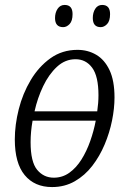

<svg xmlns="http://www.w3.org/2000/svg" viewBox="-20 -748 515 778"><path d="M191 10Q120 10 80 -38.5Q40 -87 40 -183Q40 -242 56 -305.5Q72 -369 104.5 -423.5Q137 -478 184.5 -512Q232 -546 294 -546Q336 -546 370 -526Q404 -506 424 -463.5Q444 -421 444 -353Q444 -309 434 -259.5Q424 -210 404 -162.5Q384 -115 354 -76Q324 -37 283 -13.5Q242 10 191 10ZM286 -508Q244 -508 211 -477.5Q178 -447 155 -399Q132 -351 120 -297H374Q379 -331 379 -362Q379 -439 353.5 -473.5Q328 -508 286 -508ZM198 -28Q233 -28 261 -48Q289 -68 310 -101.5Q331 -135 345.5 -176Q360 -217 368 -259H112Q104 -214 104 -172Q104 -92 130.5 -60Q157 -28 198 -28ZM388 -638Q356 -638 356 -675Q356 -697 366 -712.5Q376 -728 394 -728Q426 -728 426 -691Q426 -663 414 -650.5Q402 -638 388 -638ZM236 -638Q203 -638 203 -675Q203 -697 213.5 -712.5Q224 -728 242 -728Q274 -728 274 -691Q274 -663 262 -650.5Q250 -638 236 -638Z"/></svg>

Font: Noto Serif Condensed Light
Style: Italic
Weight: 300
Width: 3
Italic angle: -12°
Designer: Monotype Design Team
Foundry: Monotype Imaging Inc.
Version: Version 2.014; ttfautohint (v1.8.4.7-5d5b)